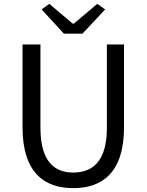

<svg xmlns="http://www.w3.org/2000/svg" viewBox="-20 -964 761 997"><path d="M360 13C510 13 624 -67 624 -303V-733H535V-300C535 -123 458 -68 360 -68C265 -68 190 -123 190 -300V-733H97V-303C97 -67 211 13 360 13ZM312 -789H408L526 -915L485 -944L363 -841H358L236 -944L196 -915Z"/></svg>

Font: Noto Sans CJK KR Regular
Style: Regular
Weight: 400
Designer: Ryoko NISHIZUKA (kana & ideographs); Paul D. Hunt (Latin, Greek & Cyrillic); Wenlong ZHANG (bopomofo); Sandoll Communica
Foundry: Adobe Systems Incorporated
Version: Version 1.004;PS 1.004;hotconv 1.0.82;makeotf.lib2.5.63406